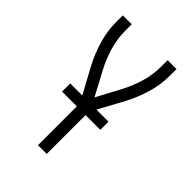

<svg xmlns="http://www.w3.org/2000/svg" viewBox="-215 -617 930 930"><g transform="rotate(45 250.0 -152.5)"><path d="M220 215V-73L131 -237Q102 -292 84 -352.5Q66 -413 66 -476V-520H127V-476Q127 -420 143 -366.5Q159 -313 185 -264L250 -142L315 -264Q341 -313 357 -366.5Q373 -420 373 -476V-520H434V-476Q434 -413 416 -352.5Q398 -292 369 -237L280 -73V215ZM119 -51V-107H381V-51Z"/></g></svg>

Font: Iosevka Curly Light
Style: Regular
Weight: 300
Monospace: yes
Designer: Belleve Invis
Foundry: Belleve Invis
Version: Version 22.1.2; ttfautohint (v1.8.4)